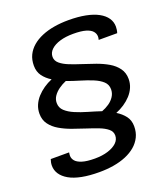

<svg xmlns="http://www.w3.org/2000/svg" viewBox="-156 -809 965 1101"><g transform="rotate(-20 326.0 -258.0)"><path d="M261 182Q200 182 154 173Q108 164 77.5 146.5Q47 129 31.5 105.5Q16 82 16 54Q16 44 18 34Q20 24 23 16H135Q134 22 133.5 27Q133 32 133 36Q133 53 145 67.5Q157 82 185.5 91Q214 100 263 100Q308 100 343 89Q378 78 397.5 59Q417 40 417 15Q417 -9 397 -25.5Q377 -42 344.5 -54.5Q312 -67 273 -79.5Q234 -92 195 -106Q156 -120 123.5 -139Q91 -158 71 -185Q51 -212 51 -250Q51 -278 61.5 -302.5Q72 -327 90.5 -347.5Q109 -368 133 -384.5Q157 -401 184 -412Q153 -431 134 -457Q115 -483 115 -520Q115 -556 128.5 -584Q142 -612 167 -633.5Q192 -655 226.5 -669.5Q261 -684 302.5 -691Q344 -698 390 -698Q449 -698 494.5 -689Q540 -680 571 -663Q602 -646 618 -622.5Q634 -599 634 -570Q634 -561 632.5 -551Q631 -541 628 -532H515Q517 -538 517.5 -543.5Q518 -549 518 -552Q518 -569 506 -583.5Q494 -598 466 -606.5Q438 -615 389 -615Q343 -615 308 -604.5Q273 -594 253 -575Q233 -556 233 -531Q233 -507 253 -490Q273 -473 305.5 -460Q338 -447 377.5 -434.5Q417 -422 456 -408Q495 -394 527.5 -375Q560 -356 580 -328.5Q600 -301 600 -263Q600 -236 589.5 -211.5Q579 -187 560 -166.5Q541 -146 517.5 -130.5Q494 -115 467 -104Q498 -85 517.5 -59.5Q537 -34 537 3Q537 39 523 67.5Q509 96 484 117.5Q459 139 424.5 153.5Q390 168 348.5 175Q307 182 261 182ZM394 -141Q418 -150 438.5 -164Q459 -178 472 -198Q485 -218 485 -242Q485 -271 464.5 -290Q444 -309 410 -323Q376 -337 335.5 -349Q295 -361 257 -375Q233 -365 212 -350Q191 -335 178 -316Q165 -297 165 -274Q165 -245 186 -225.5Q207 -206 241 -191.5Q275 -177 315 -165.5Q355 -154 394 -141Z"/></g></svg>

Font: Archivo SemiExpanded Medium
Style: Italic
Weight: 500
Width: 6
Italic angle: -10°
Designer: Hector Gatti
Foundry: Omnibus-Type
Version: Version 2.001